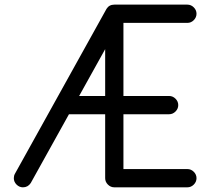

<svg xmlns="http://www.w3.org/2000/svg" viewBox="-20 -801 899 821"><path d="M781.2 -781.2Q796.9 -781.2 808.6 -769.5Q820.3 -757.8 820.3 -742.2Q820.3 -726.6 808.6 -714.8Q796.9 -703.1 781.2 -703.1H507.8V-390.6H703.1Q718.8 -390.6 730.5 -378.9Q742.2 -367.2 742.2 -351.6Q742.2 -335.9 730.5 -324.2Q718.8 -312.5 703.1 -312.5H507.8V-78.1H781.2Q796.9 -78.1 808.6 -66.4Q820.3 -54.7 820.3 -39.1Q820.3 -23.4 808.6 -11.7Q796.9 0 781.2 0H468.8Q453.1 0 441.4 -11.7Q429.7 -23.4 429.7 -39.1V-312.5H274.9L111.3 -18.1Q99.1 0 78.1 0Q62.5 0 50.8 -11.7Q39.1 -23.4 39.1 -39.1Q39.1 -49.8 43.9 -58.1L435.5 -763.2Q446.8 -781.2 468.8 -781.2ZM429.7 -590.8 318.4 -390.6H429.7Z"/></svg>

Font: Comfortaa
Style: Regular
Weight: 400
Designer: Johan Aakerlund
Foundry: Johan Aakerlund
Version: Version 2.001; ttfautohint (v1.4.1)